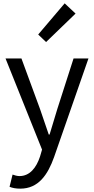

<svg xmlns="http://www.w3.org/2000/svg" viewBox="-20 -892 561 1146"><path d="M101 234C209 234 265 152 303 45L508 -543H419L322 -241C307 -193 291 -138 276 -89H271C254 -138 235 -194 219 -241L108 -543H13L231 1L219 42C197 109 158 159 96 159C82 159 66 154 55 150L37 223C54 230 75 234 101 234ZM255 -641 431 -811 366 -872 208 -686Z"/></svg>

Font: Source Han Sans CN Regular
Style: Regular
Weight: 400
Designer: Ryoko NISHIZUKA (kana & ideographs); Paul D. Hunt (Latin, Greek & Cyrillic); Wenlong ZHANG (bopomofo); Sandoll Communica
Foundry: Adobe Systems Incorporated
Version: Version 1.004;PS 1.004;hotconv 1.0.82;makeotf.lib2.5.63406